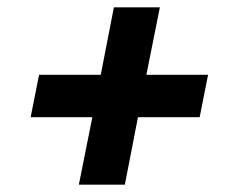

<svg xmlns="http://www.w3.org/2000/svg" viewBox="-20 -569 640 526"><path d="M322 -63H196L233 -248H64L87 -364H256L292 -549H418L381 -364H550L527 -248H358Z"/></svg>

Font: IBM Plex Sans
Style: Italic
Weight: 400
Italic angle: -11.31°
Designer: Mike Abbink, Paul van der Laan, Pieter van Rosmalen
Foundry: Bold Monday
Version: Version 3.201